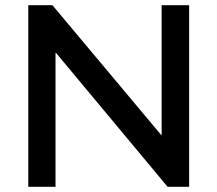

<svg xmlns="http://www.w3.org/2000/svg" viewBox="-20 -720 838 740"><path d="M89 0V-700H182L601 -200H603V-700H709V0H626L196 -516H194V0Z"/></svg>

Font: REM
Style: Regular
Weight: 400
Designer: Octavio Pardo
Foundry: Ashler Design
Version: Version 1.005;gftools[0.9.28]